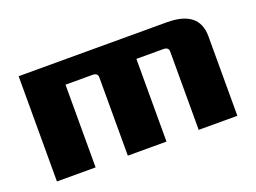

<svg xmlns="http://www.w3.org/2000/svg" viewBox="-80 -665 1121 840"><g transform="rotate(-20 480.0 -245.0)"><path d="M60 0V-490H750Q900 -490 900 -370V0H720V-365Q720 -385 695 -385H570V0H390V-365Q390 -385 365 -385H240V0Z"/></g></svg>

Font: Xolonium
Style: Bold
Weight: 700
Designer: Severin Meyer
Version: Version 4.2